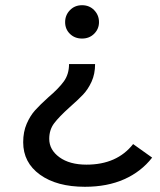

<svg xmlns="http://www.w3.org/2000/svg" viewBox="-20 -555 613 737"><path d="M248.5 -425C260.8 -413 276.3 -407 295 -407C313.7 -407 329.2 -413.2 341.5 -425.5C353.8 -437.8 360 -452.7 360 -470C360 -488 353.8 -503.3 341.5 -516C329.2 -528.7 313.7 -535 295 -535C276.3 -535 260.8 -528.7 248.5 -516C236.2 -503.3 230 -488 230 -470C230 -452 236.2 -437 248.5 -425ZM133.5 115.5C176.5 146.5 234 162 306 162C363.3 162 413.7 152.3 457 133C500.3 113.7 536 86 564 50L491 -2C449.7 50.7 390 77 312 77C268.7 77 234 67.5 208 48.5C182 29.5 169 6 169 -22C169 -45.3 175.3 -65.3 188 -82C200.7 -98.7 220.3 -119 247 -143C268.3 -161.7 285.5 -177.8 298.5 -191.5C311.5 -205.2 322.5 -221.8 331.5 -241.5C340.5 -261.2 345 -283.7 345 -309H245C245 -283 238.3 -260.8 225 -242.5C211.7 -224.2 191.7 -203.7 165 -181C144.3 -162.3 127.7 -146 115 -132C102.3 -118 91.5 -100.7 82.5 -80C73.5 -59.3 69 -35.7 69 -9C69 43 90.5 84.5 133.5 115.5Z"/></svg>

Font: ICO Headline
Style: Regular
Weight: 500
Designer: Julieta Ulanovsky
Foundry: Julieta Ulanovsky
Version: Version 7.200